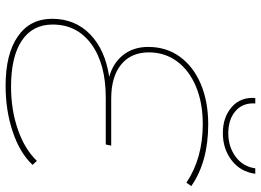

<svg xmlns="http://www.w3.org/2000/svg" viewBox="-140 -766 910 669"><g transform="rotate(90 314.5 -432.0)"><path d="M163 -496Q163 -434 205.5 -399.5Q248 -365 324 -365H488L484 -346H321Q203 -346 134.5 -296Q66 -246 66 -161Q66 -91 122 -53.5Q178 -16 282 -16Q364 -16 432.5 -40Q501 -64 541 -106L555 -91Q514 -47 440 -22Q366 3 279 3Q169 3 107.5 -39.5Q46 -82 46 -159Q46 -239 100 -291.5Q154 -344 248 -358Q199 -372 171.5 -407.5Q144 -443 144 -494Q144 -557 178 -604Q212 -651 273 -677Q334 -703 414 -703Q544 -703 629 -644L617 -627Q532 -684 413 -684Q339 -684 282.5 -660.5Q226 -637 194.5 -594.5Q163 -552 163 -496ZM322 -867H341Q338 -824 367 -798.5Q396 -773 445 -773Q492 -773 526.5 -798.5Q561 -824 567 -867H586Q579 -815 539 -784.5Q499 -754 444 -754Q389 -754 353.5 -785Q318 -816 322 -867Z"/></g></svg>

Font: Montserrat Alternates Thin
Style: Italic
Weight: 250
Italic angle: -11.3°
Designer: Julieta Ulanovsky
Foundry: Julieta Ulanovsky
Version: Version 7.200